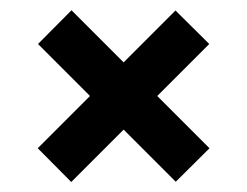

<svg xmlns="http://www.w3.org/2000/svg" viewBox="-20 -466 494 384"><path d="M331.5 -102.5 56 -378 123 -445.5 399 -169.5ZM122.5 -102 55.5 -169.5 331 -445 398.5 -378Z"/></svg>

Font: Mohave Light Medium
Style: Regular
Weight: 500
Version: Version 2.003